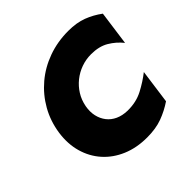

<svg xmlns="http://www.w3.org/2000/svg" viewBox="-185 -888 1077 1077"><g transform="rotate(-45 353.5 -350.0)"><path d="M272 -350Q280 -392 301 -425.5Q322 -459 352.5 -483.5Q383 -508 420.5 -521.5Q458 -535 499 -535Q562 -535 605 -509.5Q648 -484 679 -445L707 -649Q664 -681 615.5 -699.5Q567 -718 501 -718Q416 -718 341 -691Q266 -664 207.5 -614.5Q149 -565 111 -498Q73 -431 61 -350Q50 -272 69 -205Q88 -138 132.5 -88Q177 -38 243 -10Q309 18 392 18Q461 18 512.5 -1Q564 -20 610 -51L638 -255Q595 -221 541.5 -193Q488 -165 420 -166Q380 -167 349.5 -181Q319 -195 299.5 -220Q280 -245 272.5 -278Q265 -311 272 -350Z"/></g></svg>

Font: Jost ExtraBold
Style: Italic
Weight: 800
Italic angle: -5°
Version: Version 3.710